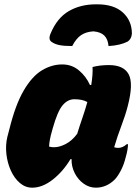

<svg xmlns="http://www.w3.org/2000/svg" viewBox="-20 -857 640 888"><path d="M412 -712Q378 -710 355 -694.5Q332 -679 314 -644Q276 -644 254.5 -648.5Q233 -653 219 -663Q202 -674 214 -702Q244 -774 298 -805.5Q352 -837 424 -837H430Q507 -837 548.5 -799Q590 -761 590 -701Q588 -677 571 -665Q536 -647 482 -644Q479 -676 462.5 -692.5Q446 -709 412 -712ZM268 -559Q312 -559 345 -531.5Q378 -504 396 -464H402Q410 -513 408 -547Q441 -556 484 -556Q552 -556 575 -513.5Q598 -471 571 -367Q560 -324 541.5 -275.5Q523 -227 508 -176Q517 -173 527 -173Q547 -173 566 -190H572Q572 -180 569.5 -164.5Q567 -149 562 -132Q554 -98 540 -70.5Q526 -43 511 -27Q473 11 423 11Q393 11 367 -7.5Q341 -26 325.5 -56.5Q310 -87 311 -121H306Q271 -63 223.5 -26Q176 11 129 11Q97 11 71.5 -11Q46 -33 30 -68.5Q14 -104 9.5 -145Q5 -186 14 -224L23 -258Q51 -372 89.5 -438Q128 -504 173.5 -531.5Q219 -559 268 -559ZM207 -179Q218 -176 230 -176Q255 -176 284 -191Q313 -206 337 -238Q349 -277 361.5 -313Q374 -349 384 -385Q362 -398 324 -398Q293 -398 269.5 -370Q246 -342 224 -264L221 -253Q208 -209 207 -179Z"/></svg>

Font: Recursive Sn Csl St Blk
Style: Italic
Weight: 900
Italic angle: -15°
Version: Version 1.079;hotconv 1.0.112;makeotfexe 2.5.65598; ttfautoh